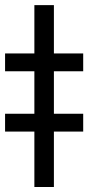

<svg xmlns="http://www.w3.org/2000/svg" viewBox="-74 -748 352 768"><path d="M141.6 -727.5V0H63.5V-727.5ZM-53.7 -462.9V-534.2H258.8V-462.9ZM-53.7 -221.7V-293H258.8V-221.7Z"/></svg>

Font: Inter Display
Style: Regular
Weight: 400
Designer: Rasmus Andersson
Foundry: rsms
Version: Version 4.001;git-9221beed3